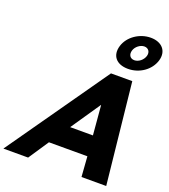

<svg xmlns="http://www.w3.org/2000/svg" viewBox="-230 -1330 1301 1474"><g transform="rotate(20 421.0 -593.5)"><path d="M542.2 -1045C517.1 -961 564.6 -902 660.6 -902C754.6 -902 839.1 -961 864.2 -1045C888.9 -1128 836.4 -1187 745.4 -1187C655.4 -1187 566.9 -1128 542.2 -1045ZM642.2 -1045C652.3 -1079 688.6 -1107 721.6 -1107C755.6 -1107 774.3 -1079 764.2 -1045C753.7 -1010 719.1 -981 684.1 -981C648.1 -981 631.7 -1010 642.2 -1045ZM724.7 -825H550.7L-28 0H174L284.1 -165H598.1L610 0H812ZM583.3 -330H397.3L560.7 -570H562.7Z"/></g></svg>

Font: Hussar
Style: BdOblThree
Weight: 700
Foundry: Cannot Into Space Fonts
Version: Version 2.00